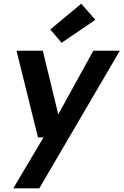

<svg xmlns="http://www.w3.org/2000/svg" viewBox="-20 -801 670 1041"><path d="M51.9 220 216.1 -56H185.9L69.6 -526H212.1L295.9 -180.9L486 -526H629.8L193.1 220ZM314.1 -569 252.7 -641.2 420.6 -780.9 497 -693.6Z"/></svg>

Font: DM Sans 9pt
Style: Italic
Weight: 400
Italic angle: -10°
Designer: Colophon Foundry, Jonny Pinhorn
Foundry: Colophon Foundry
Version: Version 4.004